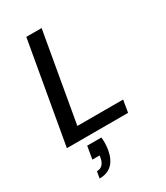

<svg xmlns="http://www.w3.org/2000/svg" viewBox="-230 -798 999 1152"><g transform="rotate(-30 269.5 -222.0)"><path d="M28 0 151 -700H257L149 -84H466L452 0ZM107 256 115 210Q163 210 174 151L176 136H126L141 48H239Q242 71 241 92.5Q240 114 237 133Q215 256 107 256Z"/></g></svg>

Font: DeepMind Sans Medium
Style: Italic
Weight: 500
Italic angle: -10°
Designer: Jonny Pinhorn / Modifications: Colophon Foundry
Foundry: Colophon Foundry
Version: Version 1.002; ttfautohint (v1.8.2)